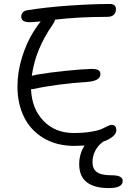

<svg xmlns="http://www.w3.org/2000/svg" viewBox="-20 -728 653 967"><path d="M154.8 -280.8Q147.9 -278.8 136.2 -278.8Q140.6 -179.2 199.5 -118.7Q258.3 -58.1 351.1 -58.1Q400.9 -58.1 438.5 -64.5Q476.1 -70.8 492.4 -78.6Q508.8 -86.4 522 -92.8Q535.2 -99.1 542 -99.1Q565.9 -99.1 565.9 -70.8Q565.9 -56.2 548.8 -41Q531.7 -25.9 499 -14.2Q473.6 4.4 459.7 31.5Q445.8 58.6 445.8 88.9Q445.8 122.6 467.8 138.7Q489.7 154.8 543 154.8Q598.1 154.8 598.1 183.1Q598.1 219.2 528.8 219.2Q378.9 219.2 378.9 99.1Q378.9 46.9 405.8 4.9Q373.5 6.8 355 6.8Q265.6 6.8 200.2 -32Q134.8 -70.8 101.3 -138.2Q67.9 -205.6 67.9 -293Q67.9 -364.7 90.8 -439Q113.8 -513.2 148.9 -568.8Q172.4 -605.5 185.1 -620.1Q143.1 -616.2 127.9 -616.2Q86.9 -616.2 86.9 -645Q86.9 -654.8 93.8 -663.8Q100.6 -672.9 113.8 -675.8Q204.1 -690.9 323.5 -699.5Q442.9 -708 535.2 -708Q548.8 -708 556.4 -701.2Q564 -694.3 564 -683.1Q564 -643.1 519 -643.1Q375 -643.1 256.8 -628.9Q255.4 -618.2 244.1 -602.1Q158.2 -479 140.1 -346.2Q141.6 -346.7 165 -352.1Q231.4 -363.3 314 -371.6Q396.5 -379.9 439.9 -380.9Q465.8 -380.9 475.8 -374.5Q485.8 -368.2 485.8 -355Q485.8 -318.8 413.1 -314.9Q351.1 -311.5 275.9 -301.5Q200.7 -291.5 154.8 -280.8Z"/></svg>

Font: Shantell Sans Normal
Style: Regular
Weight: 300
Designer: Stephen Nixon, Anya Danilova, Shantell Martin
Foundry: Arrow Type
Version: Version 1.006;[559af2be0]